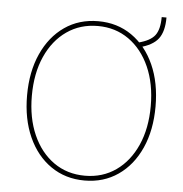

<svg xmlns="http://www.w3.org/2000/svg" viewBox="-55 -835 857 897"><g transform="rotate(5 373.5 -386.0)"><path d="M573.7 -632.3 568.4 -654.3Q624.5 -668.5 645.8 -696.5Q667 -724.6 667 -782.2H689.5Q689.5 -716.8 663.6 -682.6Q637.7 -648.4 573.7 -632.3ZM374 9.8Q284.2 9.8 216.1 -37.4Q147.9 -84.5 110.1 -168.7Q72.3 -252.9 72.3 -363.3Q72.3 -474.6 110.4 -558.8Q148.4 -643.1 216.3 -690.2Q284.2 -737.3 374 -737.3Q463.4 -737.3 531.2 -690.2Q599.1 -643.1 637 -558.8Q674.8 -474.6 674.8 -363.3Q674.8 -252.4 637 -168.2Q599.1 -84 531.2 -37.1Q463.4 9.8 374 9.8ZM374 -12.7Q456.5 -12.7 519.3 -56.9Q582 -101.1 617.2 -180.2Q652.3 -259.3 652.3 -363.3Q652.3 -467.8 617.2 -546.9Q582 -626 519.3 -670.4Q456.5 -714.8 374 -714.8Q291.5 -714.8 228.5 -670.9Q165.5 -627 130.1 -547.9Q94.7 -468.8 94.7 -363.3Q94.7 -259.8 129.6 -180.7Q164.6 -101.6 227.5 -57.1Q290.5 -12.7 374 -12.7Z"/></g></svg>

Font: Inter Tight Thin
Style: Regular
Weight: 250
Designer: Rasmus Andersson
Foundry: rsms
Version: Version 3.004